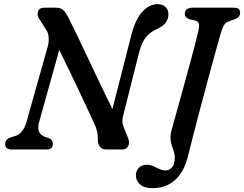

<svg xmlns="http://www.w3.org/2000/svg" viewBox="-20 -738 1206 948"><path d="M172.5 -133Q166 -109.5 171.8 -90.5Q177.5 -71.5 203 -62L220 -57Q241 -48.5 241 -27.5Q241 0 210 0H37.5Q5.5 0 5.5 -28Q5.5 -50 32 -59.5L55 -66.5Q75 -72 89.2 -90.8Q103.5 -109.5 111 -136.5L215.5 -507.5Q222 -531 220.2 -554.2Q218.5 -577.5 206.5 -593L177 -640Q161.5 -659.5 167.2 -679.8Q173 -700 198 -700H256.5Q281.5 -700 294.2 -686.5Q307 -673 319.5 -648Q335 -617.5 361 -563.2Q387 -509 417.8 -443.8Q448.5 -378.5 479.2 -314.2Q510 -250 535 -199.5L628.5 -565Q648 -641.5 682.2 -679.5Q716.5 -717.5 759 -717.5Q781.5 -717.5 796.8 -704Q812 -690.5 811.5 -666Q811 -620 755 -594.5Q720.5 -579.5 700 -553.8Q679.5 -528 667 -480L589 -170Q584.5 -153 584.5 -139.8Q584.5 -126.5 591 -109.5L612.5 -56Q621.5 -33 613 -16.5Q604.5 0 583 0H503Q484 0 473.5 -13.2Q463 -26.5 463 -49Q463.5 -70.5 459.5 -89Q455.5 -107.5 444.5 -130Q434 -153 415.2 -193.2Q396.5 -233.5 372.5 -284Q348.5 -334.5 322.8 -388.2Q297 -442 272.5 -491.5ZM1069 -570.5Q1065 -557 1054.2 -518Q1043.5 -479 1028.2 -423.8Q1013 -368.5 996 -305.2Q979 -242 962.5 -178.8Q946 -115.5 931.8 -60.8Q917.5 -6 908.5 31.5Q889 111 844.2 151Q799.5 191 733.5 191Q692 191 671.5 172.5Q651 154 651 127Q651 106.5 665.2 91Q679.5 75.5 705.5 75.5Q721 75.5 736.8 82.5Q752.5 89.5 767.2 96.5Q782 103.5 795.5 103.5Q815.5 103.5 829.2 88.5Q843 73.5 843 38Q843 21 835.5 2Q828 -17 823.2 -40.5Q818.5 -64 827 -94.5Q828.5 -100.5 837.8 -134Q847 -167.5 861 -217.5Q875 -267.5 890.5 -324Q906 -380.5 920.5 -434Q935 -487.5 945.5 -528Q956 -568.5 959.5 -585Q965 -612.5 961.8 -622.5Q958.5 -632.5 941.5 -637L915.5 -643Q892.5 -651 892.5 -670Q892.5 -700 932.5 -700H1134Q1152.5 -700 1159 -693.2Q1165.5 -686.5 1165.5 -675Q1165.5 -662.5 1157.8 -654.8Q1150 -647 1139 -643L1115.5 -635Q1097.5 -629 1088.8 -618Q1080 -607 1069 -570.5Z"/></svg>

Font: Fraunces 9pt SuperSoft
Style: Italic
Weight: 400
Italic angle: -16°
Version: Version 1.000;[b76b70a41]